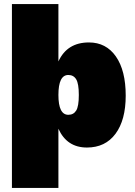

<svg xmlns="http://www.w3.org/2000/svg" viewBox="-20 -720 667 950"><path d="M420 -510Q505 -510 553.5 -440.5Q602 -371 602 -247Q602 -126 551.5 -58Q501 10 410 10Q311 10 269 -83V210H39V-700H269V-416Q312 -510 420 -510ZM318 -152Q344 -152 357 -173Q370 -194 370 -250Q370 -306 357 -327.5Q344 -349 318 -349Q269 -349 269 -250Q269 -152 318 -152Z"/></svg>

Font: Elaine Sans Black
Style: Regular
Weight: 900
Designer: Wei Huang
Foundry: Wei Huang
Version: Version 2.001;December 24, 2019;FontCreator 12.0.0.2547 64-b